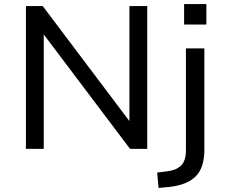

<svg xmlns="http://www.w3.org/2000/svg" viewBox="-20 -735 1109 948"><path d="M108 0V-705H191L619 -137V-705H707V0H622L196 -565V0ZM889 -614V-715H999V-614ZM763 193 756 117 805 111Q849 106 873.5 83Q898 60 898 7V-496H989V5Q989 47 979 79.5Q969 112 948 134Q927 156 894 169.5Q861 183 816 188Z"/></svg>

Font: Nunito Sans 7pt
Style: Regular
Weight: 400
Designer: Vernon Adams
Foundry: Vernon Adams
Version: Version 3.101;gftools[0.9.27]